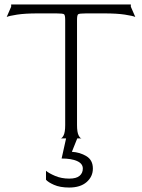

<svg xmlns="http://www.w3.org/2000/svg" viewBox="-20 -620 636 860"><path d="M251 0Q258 0 265 -14Q272 -28 272 -60V-530Q272 -552 267 -556Q262 -560 232 -560H150Q92 -560 56.5 -554.5Q21 -549 10 -544L30 -590V-600H566V-590L586 -544Q575 -549 539.5 -554.5Q504 -560 446 -560H366Q335 -560 330 -556Q325 -552 325 -530V-60Q325 -28 332 -14Q339 0 346 0ZM290 220Q249 220 222 208Q195 196 186 185V145Q199 156 227 168Q255 180 290 180Q322 180 336.5 167.5Q351 155 351 135Q351 113 325.5 101.5Q300 90 256 90L276 0H326L302 60Q338 62 367 79.5Q396 97 396 135Q396 171 368 195.5Q340 220 290 220Z"/></svg>

Font: Red Rose Light
Style: Regular
Weight: 300
Designer: Jaikishan Patel
Version: Version 1.001; ttfautohint (v1.8.3)